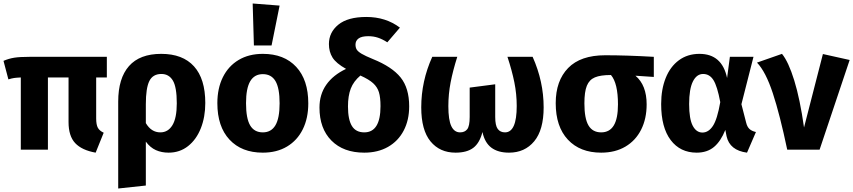

<svg xmlns="http://www.w3.org/2000/svg" viewBox="-21 -856 4879 1098"><path d="M529 -413V-179Q529 -143 538.5 -125.5Q548 -108 572 -97L526 17Q447 3 409 -37.5Q371 -78 371 -158V-413H253V0H98V-413Q74 -412 60 -410Q46 -408 27 -402L-1 -508Q29 -521 60.5 -526Q92 -531 147 -531H590V-413Z M1153 -267Q1153 -187 1127.5 -122.5Q1102 -58 1054.5 -20.5Q1007 17 943 17Q903 17 870.5 2.5Q838 -12 813 -46V205L655 222V-275Q655 -408 716.5 -478Q778 -548 901 -548Q1024 -548 1088.5 -476.5Q1153 -405 1153 -267ZM990 -265Q990 -358 967.5 -395.5Q945 -433 902 -433Q853 -433 833 -392.5Q813 -352 813 -260V-152Q844 -99 896 -99Q940 -99 965 -140Q990 -181 990 -265Z M1742 -265Q1742 -180 1710.5 -116.5Q1679 -53 1620.5 -18Q1562 17 1482 17Q1361 17 1291.5 -57.5Q1222 -132 1222 -266Q1222 -351 1253.5 -414.5Q1285 -478 1343.5 -513Q1402 -548 1482 -548Q1604 -548 1673 -473.5Q1742 -399 1742 -265ZM1386 -266Q1386 -179 1409.5 -139Q1433 -99 1482 -99Q1530 -99 1554 -139.5Q1578 -180 1578 -265Q1578 -352 1554.5 -392Q1531 -432 1482 -432Q1434 -432 1410 -391.5Q1386 -351 1386 -266ZM1578 -824 1532 -596H1431L1424 -836Z M2319 -248Q2319 -169 2287.5 -109Q2256 -49 2198 -16Q2140 17 2062 17Q1943 17 1874.5 -52Q1806 -121 1806 -241Q1806 -316 1845 -371.5Q1884 -427 1958 -462Q1901 -494 1880.5 -527Q1860 -560 1860 -604Q1860 -671 1914 -715Q1968 -759 2074 -759Q2185 -759 2266 -698L2194 -614Q2166 -632 2140.5 -640.5Q2115 -649 2085 -649Q2047 -649 2029.5 -636Q2012 -623 2012 -601Q2012 -584 2019 -572.5Q2026 -561 2047 -548.5Q2068 -536 2112 -518Q2221 -474 2270 -413Q2319 -352 2319 -248ZM2155 -249Q2155 -299 2146 -328.5Q2137 -358 2113 -380Q2089 -402 2040 -424Q2001 -391 1985 -349.5Q1969 -308 1969 -247Q1969 -172 1991.5 -135.5Q2014 -99 2062 -99Q2155 -99 2155 -249Z M3088 -242Q3088 -113 3034 -48Q2980 17 2890 17Q2827 17 2789 -11.5Q2751 -40 2738 -101Q2722 -38 2685.5 -10.5Q2649 17 2584 17Q2494 17 2441 -47.5Q2388 -112 2388 -242Q2388 -392 2451 -531H2594Q2569 -452 2556 -385Q2543 -318 2543 -249Q2543 -170 2560 -134.5Q2577 -99 2610 -99Q2637 -99 2651 -117Q2665 -135 2665 -187V-355L2811 -374V-187Q2811 -138 2825.5 -118.5Q2840 -99 2867 -99Q2934 -99 2934 -250Q2934 -318 2920.5 -385Q2907 -452 2881 -531H3025Q3088 -390 3088 -242Z M3718 -416 3613 -423Q3677 -369 3677 -259Q3677 -177 3645.5 -114.5Q3614 -52 3555.5 -17.5Q3497 17 3417 17Q3296 17 3226.5 -57.5Q3157 -132 3157 -266Q3157 -394 3228 -467Q3299 -540 3440 -540Q3563 -540 3718 -531ZM3513 -259Q3513 -380 3473 -427H3472Q3413 -427 3381 -413.5Q3349 -400 3335 -365.5Q3321 -331 3321 -265Q3321 -178 3344.5 -138.5Q3368 -99 3417 -99Q3465 -99 3489 -138.5Q3513 -178 3513 -259Z M4137 -410 4153 -531H4288L4219 -260L4246 -155Q4252 -130 4265.5 -118Q4279 -106 4302 -101L4251 17Q4152 4 4134 -77L4127 -113Q4101 -48 4062 -15.5Q4023 17 3963 17Q3869 17 3814.5 -55Q3760 -127 3760 -261Q3760 -345 3786 -410Q3812 -475 3861.5 -511.5Q3911 -548 3979 -548Q4108 -548 4137 -410ZM3920 -261Q3920 -176 3940.5 -137Q3961 -98 3996 -98Q4031 -98 4056 -136Q4081 -174 4098 -272Q4081 -363 4059 -398Q4037 -433 4000 -433Q3963 -433 3941.5 -390Q3920 -347 3920 -261Z M4577 -127 4685 -547 4838 -513 4666 0H4481Q4439 -200 4398.5 -323Q4358 -446 4308 -498L4451 -548Q4488 -503 4521 -396.5Q4554 -290 4577 -127Z"/></svg>

Font: FiraGOUPP
Style: Bold
Weight: 700
Designer: bBox Type
Foundry: bBox Type GmbH
Version: Version 1.001